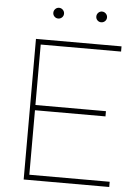

<svg xmlns="http://www.w3.org/2000/svg" viewBox="-59 -922 687 967"><g transform="rotate(5 284.5 -438.5)"><path d="M530.3 0H106.9V-26.4H530.3ZM124 0H97.7V-710.9H124ZM480.5 -352.5H106.9V-378.9H480.5ZM530.3 -684.6H106.9V-710.9H530.3ZM417.5 -822.8Q406.2 -822.8 398.4 -830.6Q390.6 -838.4 390.6 -849.6Q390.6 -860.8 398.4 -868.9Q406.2 -877 417.5 -877Q428.7 -877 436.8 -868.9Q444.8 -860.8 444.8 -849.6Q444.8 -838.4 436.8 -830.6Q428.7 -822.8 417.5 -822.8ZM200.2 -822.8Q189 -822.8 181.2 -830.6Q173.3 -838.4 173.3 -849.6Q173.3 -860.8 181.2 -868.9Q189 -877 200.2 -877Q211.4 -877 219.5 -868.9Q227.5 -860.8 227.5 -849.6Q227.5 -838.4 219.5 -830.6Q211.4 -822.8 200.2 -822.8Z"/></g></svg>

Font: Heebo Thin
Style: Regular
Weight: 250
Designer: Oded Ezer
Foundry: Ezer Type House
Version: Version 3.100